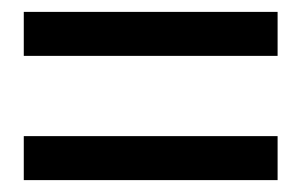

<svg xmlns="http://www.w3.org/2000/svg" viewBox="-20 -515 507 323"><path d="M20 -212V-286H447V-212ZM20 -421V-495H447V-421Z"/></svg>

Font: Mina
Style: Regular
Weight: 400
Version: Version 1.000